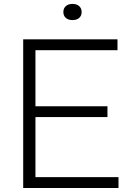

<svg xmlns="http://www.w3.org/2000/svg" viewBox="-20 -936 655 956"><path d="M156.5 -54H570V0H95.5V-740H565V-686H156.5V-407H515V-353H156.5ZM295.5 -876Q295.5 -894.5 307.8 -905.5Q320 -916.5 341 -916.5Q362 -916.5 374.2 -905.5Q386.5 -894.5 386.5 -876Q386.5 -857.5 374.2 -846.8Q362 -836 341 -836Q320 -836 307.8 -846.8Q295.5 -857.5 295.5 -876Z"/></svg>

Font: Encode Sans Semi Expanded Light
Style: Regular
Weight: 300
Width: 6
Designer: Multiple Designers
Foundry: Impallari Type
Version: Version 2.000